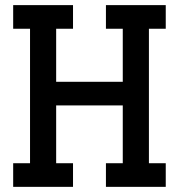

<svg xmlns="http://www.w3.org/2000/svg" viewBox="-20 -726 695 746"><path d="M31.2 0V-91.8H96.7V-614.3H31.2V-706.1H263.7V-614.3H198.2V-408.2H457V-614.3H391.6V-706.1H624V-614.3H558.6V-91.8H624V0H391.6V-91.8H457V-316.4H198.2V-91.8H263.7V0Z"/></svg>

Font: Kay Pho Du
Style: Bold
Weight: 700
Designer: Victor Gaultney, Khu Oo Reh
Foundry: SIL International
Version: Version 3.000